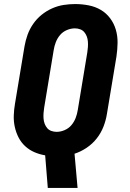

<svg xmlns="http://www.w3.org/2000/svg" viewBox="-20 -763 640 948"><path d="M216 165 203 4Q174 -1 149 -12Q124 -23 104 -41.5Q84 -60 71.5 -84.5Q59 -109 53 -136.5Q47 -164 48 -193Q49 -222 54 -251L101 -534Q106 -563 116 -591Q126 -619 143.5 -644.5Q161 -670 185 -689.5Q209 -709 237 -721.5Q265 -734 294 -738.5Q323 -743 351 -743Q385 -743 418 -736.5Q451 -730 478 -714Q505 -698 524 -672.5Q543 -647 552 -616Q561 -585 560.5 -551.5Q560 -518 555 -484L508 -201Q503 -169 491 -138Q479 -107 458 -80Q437 -53 408 -33.5Q379 -14 348 -4L363 165ZM260 -112Q279 -112 299 -120.5Q319 -129 332.5 -145Q346 -161 353.5 -180.5Q361 -200 364 -220L411 -504Q413 -517 414 -530.5Q415 -544 414 -557.5Q413 -571 408.5 -583Q404 -595 396 -604.5Q388 -614 375.5 -618.5Q363 -623 350 -623Q330 -623 310 -614.5Q290 -606 276.5 -590Q263 -574 255.5 -554.5Q248 -535 245 -515L198 -231Q196 -218 195 -204.5Q194 -191 195 -177.5Q196 -164 200.5 -152Q205 -140 213 -130.5Q221 -121 233.5 -116.5Q246 -112 260 -112Z"/></svg>

Font: Iosevka SS04 Heavy Extended
Style: Italic
Weight: 900
Width: 7
Italic angle: -9°
Monospace: yes
Designer: Belleve Invis
Foundry: Belleve Invis
Version: Version 19.0.0; ttfautohint (v1.8.4)